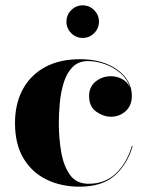

<svg xmlns="http://www.w3.org/2000/svg" viewBox="-20 -693 564 723"><path d="M230.2 -611.4Q230.2 -636.6 248.2 -654.7Q266.2 -672.9 291.4 -672.9Q316.6 -672.9 334.6 -654.7Q352.6 -636.6 352.6 -611.4Q352.6 -586.2 334.6 -568.2Q316.6 -550.2 291.4 -550.2Q266.2 -550.2 248.2 -568.2Q230.2 -586.2 230.2 -611.4ZM479.5 -143Q460 -75 412.5 -32.5Q365 10 279.5 10Q211.5 10 156.5 -16.2Q101.5 -42.5 69 -95.8Q36.5 -149 36.5 -230Q36.5 -301.5 65.2 -355.5Q94 -409.5 148.8 -439.8Q203.5 -470 281.5 -470Q340 -470 383.8 -451.5Q427.5 -433 452 -401.8Q476.5 -370.5 476.5 -332Q476.5 -295.5 453.2 -274.5Q430 -253.5 397.5 -253.5Q369.5 -253.5 342.5 -272.5Q315.5 -291.5 315.5 -331Q315.5 -366.5 340.5 -386.2Q365.5 -406 397.5 -406Q420.5 -406 440.2 -395.2Q460 -384.5 469 -364Q459.5 -395 434.2 -417Q409 -439 376.2 -451Q343.5 -463 311.5 -463Q275 -463 253 -440.2Q231 -417.5 220 -381.8Q209 -346 205.2 -305.8Q201.5 -265.5 201.5 -230Q201.5 -173 210.5 -120.5Q219.5 -68 243.5 -34.5Q267.5 -1 314 -1Q375.5 -1 416.5 -40Q457.5 -79 476.5 -143Z"/></svg>

Font: Bodoni* 72pt
Style: Bold
Weight: 700
Version: Version 2.3